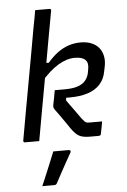

<svg xmlns="http://www.w3.org/2000/svg" viewBox="-64 -796 729 1101"><g transform="rotate(-5 300.0 -245.5)"><path d="M181 -750Q197 -750 210.5 -750Q224 -750 237.5 -750Q251 -750 263 -750Q267 -750 269 -748.5Q271 -747 272 -745Q273 -743 272 -739Q255 -647 238.5 -554.5Q222 -462 205.5 -369.5Q189 -277 172 -184.5Q155 -92 139 0Q125 0 111.5 0Q98 0 84.5 0Q71 0 57 0Q54 0 52 -1.5Q50 -3 48.5 -5Q47 -7 48 -11Q62 -91 76.5 -171Q91 -251 105.5 -331Q120 -411 134.5 -491Q149 -571 163 -651Q169 -683 174 -708.5Q179 -734 181 -750ZM424 -543Q460 -543 486.5 -532Q513 -521 529 -501.5Q545 -482 551 -455Q557 -428 551 -396L545 -367Q537 -321 509.5 -291.5Q482 -262 438 -248Q394 -234 334 -234Q328 -234 323.5 -234Q319 -234 314 -234L313 -218Q333 -190 356 -158.5Q379 -127 392 -108Q402 -96 407.5 -90Q413 -84 420 -82.5Q427 -81 441 -81Q459 -81 470 -81Q481 -81 489 -81H508Q505 -64 502 -47Q499 -30 495 -12Q494 -5 490.5 -2.5Q487 0 479 0Q474 0 466 0Q458 0 448.5 0Q439 0 430 0Q391 0 369.5 -11.5Q348 -23 325 -56Q312 -76 295.5 -99Q279 -122 265 -142.5Q251 -163 242 -174Q238 -181 237 -185.5Q236 -190 237 -198Q242 -220 245.5 -241Q249 -262 253 -283Q267 -283 282 -283Q297 -283 310 -283Q357 -283 386 -293Q415 -303 430.5 -322Q446 -341 451 -366L455 -389Q458 -405 455.5 -418Q453 -431 444 -440Q435 -449 420 -453.5Q405 -458 383 -458Q360 -458 336 -450.5Q312 -443 287 -428Q262 -413 236 -389.5Q210 -366 182 -334L201 -443H233Q260 -475 290 -497.5Q320 -520 353.5 -531.5Q387 -543 424 -543ZM214 66Q239 66 260 66Q281 66 303 66Q309 66 312 70Q315 74 312 80Q296 109 280.5 136Q265 163 250.5 190.5Q236 218 219 249Q217 253 213.5 256Q210 259 203 259Q188 259 171 259Q154 259 134 259Q148 226 162 193Q176 160 189 128Q202 96 214 66Z"/></g></svg>

Font: Rec Mono Linear
Style: Italic
Weight: 400
Italic angle: -10°
Monospace: yes
Version: Version 1.085; ttfautohint (v1.8.4.7-5d5b)